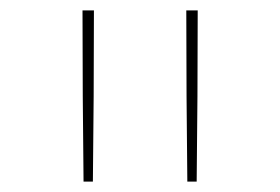

<svg xmlns="http://www.w3.org/2000/svg" viewBox="-20 -792 540 370"><path d="M141 -442Q140 -524 139.5 -606.5Q139 -689 139 -772H161Q161 -689 160.5 -606.5Q160 -524 159 -442ZM341 -442Q340 -524 339.5 -606.5Q339 -689 339 -772H361Q361 -689 360.5 -606.5Q360 -524 359 -442Z"/></svg>

Font: Iosevka Thin
Style: Regular
Weight: 100
Monospace: yes
Designer: Belleve Invis
Foundry: Belleve Invis
Version: Version 32.5.0; ttfautohint (v1.8.4)